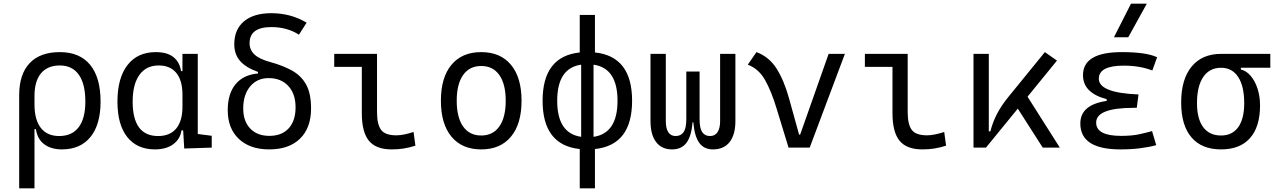

<svg xmlns="http://www.w3.org/2000/svg" viewBox="-20 -815 7071 1060"><path d="M321.8 9.8Q262.7 9.8 224.6 -18.3Q186.5 -46.4 178.2 -102.1H170.4V224.6H85.9V-289.1Q85.9 -405.3 143.6 -466.3Q201.2 -527.3 310.5 -527.3Q419.9 -527.3 477.5 -457.3Q535.2 -387.2 535.2 -253.9Q535.2 -127.4 479.5 -58.8Q423.8 9.8 321.8 9.8ZM170.4 -238.8Q170.4 -153.3 205.6 -108.6Q240.7 -64 306.6 -64Q377.4 -64 414.3 -112.5Q451.2 -161.1 451.2 -253.9Q451.2 -351.6 415 -402.6Q378.9 -453.6 310.5 -453.6Q242.7 -453.6 206.5 -410.4Q170.4 -367.2 170.4 -284.7Z M835.4 9.8Q736.8 9.8 682.6 -58.3Q628.4 -126.5 628.4 -253.9Q628.4 -384.3 683.8 -455.8Q739.3 -527.3 839.8 -527.3Q902.3 -527.3 937 -500.2Q971.7 -473.1 979.5 -422.4H987.3V-517.6H1071.8V-75.2L1148.9 -65.4V0L997.1 4.9L991.2 -95.2H981.9Q975.1 -47.4 936.5 -18.8Q897.9 9.8 835.4 9.8ZM987.3 -225.1V-292.5Q987.3 -370.6 953.6 -412.1Q919.9 -453.6 856 -453.6Q787.1 -453.6 749.8 -401.6Q712.4 -349.6 712.4 -253.9Q712.4 -64 853 -64Q918.5 -64 952.9 -105.5Q987.3 -147 987.3 -225.1Z M1466.3 9.8Q1359.9 9.8 1298.6 -48.1Q1237.3 -106 1237.3 -206.5Q1237.3 -298.3 1281 -350.6Q1324.7 -402.8 1404.3 -409.2V-418Q1336.9 -441.9 1305.2 -478.8Q1273.4 -515.6 1273.4 -570.3Q1273.4 -652.3 1327.1 -697.3Q1380.9 -742.2 1478 -742.2Q1585 -742.2 1672.9 -689.9L1630.4 -623.5Q1565.4 -665.5 1478 -665.5Q1357.9 -665.5 1357.9 -576.7Q1357.9 -539.6 1384.8 -514.2Q1411.6 -488.8 1472.7 -472.2Q1544.4 -452.6 1594.5 -424.1Q1644.5 -395.5 1670.9 -346.7Q1697.3 -297.9 1697.3 -216.3Q1697.3 -108.9 1636.5 -49.6Q1575.7 9.8 1466.3 9.8ZM1467.3 -64.9Q1535.6 -64.9 1573.7 -106.4Q1611.8 -147.9 1611.8 -222.7Q1611.8 -296.9 1571.8 -340.3Q1531.7 -383.8 1462.9 -383.8Q1399.4 -383.8 1361.1 -337.9Q1322.8 -292 1322.8 -216.3Q1322.8 -146 1361.3 -105.5Q1399.9 -64.9 1467.3 -64.9Z M2142.1 9.8Q2055.7 9.8 2016.6 -38.1Q1977.5 -85.9 1977.5 -190.4V-445.8H1825.2V-517.6H2061.5V-195.3Q2061.5 -128.9 2083.7 -98.4Q2106 -67.9 2168.5 -67.9Q2206.1 -67.9 2263.2 -86.4L2273.4 -10.7Q2239.7 0 2208.7 4.9Q2177.7 9.8 2142.1 9.8Z M2636.7 9.8Q2530.8 9.8 2472.4 -60.5Q2414.1 -130.9 2414.1 -258.8Q2414.1 -387.2 2472.4 -457.3Q2530.8 -527.3 2636.7 -527.3Q2742.7 -527.3 2801 -457.3Q2859.4 -387.2 2859.4 -258.8Q2859.4 -130.9 2801 -60.5Q2742.7 9.8 2636.7 9.8ZM2636.7 -66.9Q2701.7 -66.9 2736.8 -116.9Q2772 -167 2772 -258.8Q2772 -350.6 2736.8 -400.6Q2701.7 -450.7 2636.7 -450.7Q2571.8 -450.7 2536.6 -400.6Q2501.5 -350.6 2501.5 -258.8Q2501.5 -167 2536.6 -116.9Q2571.8 -66.9 2636.7 -66.9Z M3180.7 224.6V7.8Q2975.6 -13.7 2975.6 -258.8Q2975.6 -503.9 3180.7 -525.4V-732.4H3264.6V-525.4Q3469.7 -503.9 3469.7 -258.8Q3469.7 -13.7 3264.6 7.8V224.6ZM3188.5 -59.6V-458Q3056.2 -439 3056.2 -258.8Q3056.2 -78.6 3188.5 -59.6ZM3256.8 -458V-59.6Q3389.2 -78.6 3389.2 -258.8Q3389.2 -439 3256.8 -458Z M3916 9.8Q3867.2 9.8 3840.8 -25.9Q3814.5 -61.5 3807.6 -140.1H3803.7Q3796.9 -61.5 3769.3 -25.9Q3741.7 9.8 3690.4 9.8Q3632.8 9.8 3602.1 -31Q3571.3 -71.8 3571.3 -146.5V-517.6H3655.8V-146.5Q3655.8 -106.9 3669.4 -85.4Q3683.1 -64 3710 -64Q3738.8 -64 3753.9 -85.4Q3769 -106.9 3769 -157.7V-419.9H3842.3V-157.7Q3842.3 -106.9 3856.9 -85.4Q3871.6 -64 3899.9 -64Q3927.2 -64 3941.4 -85.4Q3955.6 -106.9 3955.6 -146.5V-517.6H4040V-146.5Q4040 -71.8 4008.3 -31Q3976.6 9.8 3916 9.8Z M4333.5 0 4269 -210.9Q4239.3 -310.1 4204.1 -372.6Q4168.9 -435.1 4108.4 -458L4156.2 -527.3Q4225.1 -502 4266.6 -437.5Q4308.1 -373 4336.4 -271L4391.6 -71.8H4397.5L4554.7 -517.6H4644.5L4450.2 0Z M5071.8 9.8Q4985.4 9.8 4946.3 -38.1Q4907.2 -85.9 4907.2 -190.4V-445.8H4754.9V-517.6H4991.2V-195.3Q4991.2 -128.9 5013.4 -98.4Q5035.6 -67.9 5098.1 -67.9Q5135.7 -67.9 5192.9 -86.4L5203.1 -10.7Q5169.4 0 5138.4 4.9Q5107.4 9.8 5071.8 9.8Z M5354.5 0V-517.6H5439V-89.8H5447.8Q5460 -139.2 5484.1 -185.8Q5508.3 -232.4 5547.4 -280.3L5748.5 -527.3L5815.4 -480.5L5652.8 -281.2L5831.1 0H5736.8L5599.1 -215.3L5423.3 0Z M6165 9.8Q5944.3 9.8 5944.3 -133.3Q5944.3 -236.8 6089.8 -257.8V-267.6Q5959 -301.8 5959 -399.9Q5959 -527.3 6172.9 -527.3Q6308.6 -527.3 6368.2 -499L6341.8 -425.8Q6273.4 -452.6 6183.6 -452.6Q6046.4 -452.6 6046.4 -380.4Q6046.4 -302.2 6265.6 -293.5L6255.9 -219.7H6239.3Q6031.7 -219.7 6031.7 -138.2Q6031.7 -64.9 6168.9 -64.9Q6229.5 -64.9 6269.3 -73.7Q6309.1 -82.5 6340.3 -91.3L6363.3 -13.7Q6324.7 -2.9 6274.9 3.4Q6225.1 9.8 6165 9.8ZM6129.9 -609.4 6224.1 -794.9H6311.5L6209 -609.4Z M6721.2 9.8Q6614.3 9.8 6557.6 -56.9Q6501 -123.5 6501 -249Q6501 -377.4 6558.8 -447.5Q6616.7 -517.6 6721.2 -517.6H6993.2V-440.9H6830.6V-431.2Q6860.8 -424.3 6884.8 -396.2Q6908.7 -368.2 6922.6 -325.7Q6936.5 -283.2 6936.5 -232.9Q6936.5 -115.2 6881.3 -52.7Q6826.2 9.8 6721.2 9.8ZM6721.2 -66.9Q6783.2 -66.9 6816.2 -113Q6849.1 -159.2 6849.1 -245.6Q6849.1 -339.4 6815.7 -390.1Q6782.2 -440.9 6721.2 -440.9Q6657.7 -440.9 6623 -390.1Q6588.4 -339.4 6588.4 -245.6Q6588.4 -159.2 6622.6 -113Q6656.7 -66.9 6721.2 -66.9Z"/></svg>

Font: Cascadia Mono NF SemiLight
Style: Regular
Weight: 350
Monospace: yes
Designer: Aaron Bell
Foundry: Saja Typeworks
Version: Version 2404.023; ttfautohint (v1.8.4)